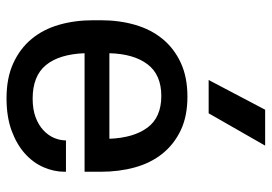

<svg xmlns="http://www.w3.org/2000/svg" viewBox="-142 -678 832 588"><g transform="rotate(90 274.0 -384.0)"><path d="M143 -227Q146 -149 179.5 -108.5Q213 -68 282 -68Q315 -68 339 -77Q363 -86 379 -101Q395 -116 402.5 -134Q410 -152 410 -170H506V-166Q506 -133 492 -101Q478 -69 450 -44Q422 -19 380 -3.5Q338 12 281 12Q219 12 174 -8.5Q129 -29 99.5 -64.5Q70 -100 56 -148.5Q42 -197 42 -253V-277Q42 -333 56 -381.5Q70 -430 99 -465.5Q128 -501 172 -521.5Q216 -542 276 -542Q336 -542 379 -521.5Q422 -501 450.5 -465.5Q479 -430 492.5 -381.5Q506 -333 506 -277V-227ZM274 -462Q209 -462 177 -420Q145 -378 143 -303H405Q402 -378 370.5 -420Q339 -462 274 -462ZM426 -780 327 -607H225L316 -780Z"/></g></svg>

Font: Cooper Hewitt
Style: Regular
Weight: 707
Designer: Village Type and Design LLC
Foundry: Cooper Hewitt Smithsonian Design Museum
Version: 1.000